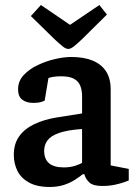

<svg xmlns="http://www.w3.org/2000/svg" viewBox="-20 -735 546 765"><path d="M178 10Q127 10 95 -8Q63 -26 49 -55Q35 -84 35 -118Q35 -162 56.5 -192Q78 -222 117 -240.5Q156 -259 206 -267L307 -283V-352Q307 -376 299.5 -394Q292 -412 274 -421.5Q256 -431 224 -431Q203 -431 190 -428.5Q177 -426 173 -424L158 -334Q157 -333 145 -329Q133 -325 113 -325Q86 -325 69 -337.5Q52 -350 52 -379Q52 -412 74.5 -436Q97 -460 131 -476Q165 -492 200.5 -500Q236 -508 263 -508Q313 -508 348 -494Q383 -480 402 -451.5Q421 -423 421 -379V-76L493 -62V-16Q491 -15 476 -9.5Q461 -4 438 1Q415 6 388 6Q351 6 336 -8Q321 -22 316 -41H310Q299 -32 280 -19.5Q261 -7 235.5 1.5Q210 10 178 10ZM234 -68Q261 -68 281 -75Q301 -82 307 -86V-221Q249 -217 216 -205.5Q183 -194 169.5 -176Q156 -158 156 -134Q156 -68 234 -68ZM252 -540Q242 -540 228 -551.5Q214 -563 196 -580L103 -671L143 -715L259 -636L376 -715L406 -677L308 -580Q289 -562 275.5 -551Q262 -540 252 -540Z"/></svg>

Font: Faustina SemiBold
Style: Regular
Weight: 600
Designer: Alfonso Garcia
Foundry: http://www.omnibus-type.com
Version: Version 1.200